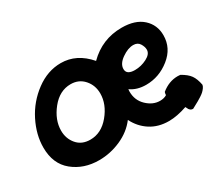

<svg xmlns="http://www.w3.org/2000/svg" viewBox="-100 -725 1093 960"><g transform="rotate(-30 446.5 -245.0)"><path d="M32 -186Q32 -260 69.5 -334.5Q107 -409 174.5 -459Q242 -509 318 -509Q409 -509 477 -430Q557 -510 670 -510Q748 -510 790.5 -471.5Q833 -433 833 -373Q833 -299 771.5 -250Q710 -201 635 -201Q582 -201 546 -227Q546 -225 545.5 -221.5Q545 -218 545 -213Q545 -163 579.5 -130Q614 -97 655 -97Q678 -97 694 -107Q694 -115 697 -124Q741 -160 792 -160Q802 -160 807 -159Q841 -140 856 -119Q871 -98 878 -61Q877 -53 870.5 -44Q864 -35 857 -28.5Q850 -22 837 -13.5Q824 -5 816.5 -1Q809 3 794.5 11Q780 19 778 20Q772 20 768 18.5Q764 17 760.5 13.5Q757 10 756 8.5Q755 7 752 0.5Q749 -6 748 -7Q690 13 643 13Q582 13 537 -16Q492 -45 467 -95Q430 -46 369 -19Q308 8 243 8Q155 8 93.5 -42Q32 -92 32 -186ZM151 -215Q151 -169 179 -136Q207 -103 256 -103Q320 -103 367 -160Q414 -217 414 -279Q414 -326 384.5 -359.5Q355 -393 308 -393Q244 -393 197.5 -335Q151 -277 151 -215ZM575 -326Q575 -293 623 -293Q659 -293 692 -310Q725 -327 725 -352Q725 -369 713.5 -387.5Q702 -406 677 -406Q646 -406 610.5 -381Q575 -356 575 -326Z"/></g></svg>

Font: Gorditas
Style: Regular
Weight: 400
Designer: Gustavo Dipre (gbrenda1987@gmail.com)
Foundry: Gustavo Dipre (gbrenda1987@gmail.com)
Version: Version 1.001